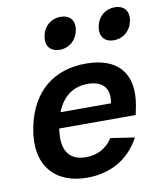

<svg xmlns="http://www.w3.org/2000/svg" viewBox="-88 -857 795 940"><g transform="rotate(-10 310.0 -387.0)"><path d="M51 -273C15.5 -90 112.5 12 269.5 12C376 12 474.5 -32 533.5 -141.5L414 -159.5C382.5 -110 335.5 -88 281.5 -88C196.5 -88 159.5 -143.5 176 -249H556L564.5 -290.5C595.5 -452 516.5 -539.5 359 -539.5C205 -539.5 86.5 -456 51 -273ZM246 -628C292.5 -628 329.5 -659 339.5 -708C348.5 -756.5 323 -786.5 276.5 -786.5C230.5 -786.5 193 -756.5 184 -708C174 -659 200 -628 246 -628ZM515 -628C561.5 -628 599 -659 608.5 -708C618 -756.5 592 -786.5 546 -786.5C499.5 -786.5 462.5 -756.5 453 -708C443.5 -659 469 -628 515 -628ZM196 -326.5C227 -405.5 283 -440 350.5 -440C420.5 -440 462 -404 447 -326.5Z"/></g></svg>

Font: Monaspace Neon SemiBold
Style: Italic
Weight: 600
Italic angle: -11°
Designer: Riley Cran & the Lettermatic Team
Foundry: Lettermatic
Version: Version 1.200 (Monaspace Neon)